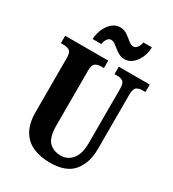

<svg xmlns="http://www.w3.org/2000/svg" viewBox="-220 -1050 1068 1182"><g transform="rotate(30 314.0 -459.5)"><path d="M322 10Q254 10 202 -12.5Q150 -35 120.5 -85.5Q91 -136 91 -218V-600Q91 -640 75 -650.5Q59 -661 36 -661H14V-714H320V-661H298Q275 -661 259 -650Q243 -639 243 -596V-210Q243 -126 274 -93.5Q305 -61 359 -61Q407 -61 438.5 -99.5Q470 -138 470 -215V-600Q470 -640 455 -650.5Q440 -661 416 -661H395V-714H615V-661H593Q569 -661 553 -650Q537 -639 537 -596V-213Q537 -112 486.5 -51Q436 10 322 10ZM402 -771Q380 -771 362 -780.5Q344 -790 328.5 -802.5Q313 -815 299.5 -824.5Q286 -834 272 -834Q256 -834 245 -817.5Q234 -801 232 -781H170Q172 -821 187.5 -854.5Q203 -888 227.5 -908.5Q252 -929 282 -929Q311 -929 333.5 -913Q356 -897 374.5 -881.5Q393 -866 411 -866Q425 -866 437 -882.5Q449 -899 451 -919H512Q511 -878 495.5 -844.5Q480 -811 455.5 -791Q431 -771 402 -771Z"/></g></svg>

Font: Noto Serif ExtraCondensed ExtraBold
Style: Regular
Weight: 800
Width: 2
Designer: Monotype Design Team
Foundry: Monotype Imaging Inc.
Version: Version 2.013; ttfautohint (v1.8.4.7-5d5b)